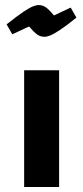

<svg xmlns="http://www.w3.org/2000/svg" viewBox="-20 -753 335 773"><path d="M77.2 0V-470H218V0ZM159 -604.9Q143 -604.9 130.3 -613.6Q117.7 -622.2 97 -646.4L29.6 -614.9L6.5 -655Q48.9 -688.4 73.4 -704.9Q97.8 -721.3 111.9 -727Q125.9 -732.6 135.4 -732.6Q151 -732.6 163.5 -724.3Q176.1 -716.1 197.2 -690.8L264.6 -722.4L287.7 -682.2Q247 -649.3 222.2 -632.9Q197.4 -616.4 183.5 -610.7Q169.6 -604.9 159 -604.9Z"/></svg>

Font: Changa
Style: Regular
Weight: 400
Designer: Eduardo Rodriguez Tunni
Foundry: Eduardo Rodriguez Tunni
Version: Version 3.003